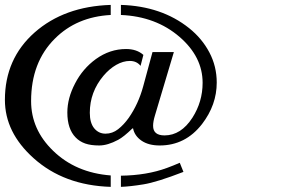

<svg xmlns="http://www.w3.org/2000/svg" viewBox="-209 -728 1157 763"><path d="M271.5 -29.8Q374.5 -31.2 454.1 -60.5Q479.5 -69.8 505.4 -81.1L520 -44.9Q414.1 -3.9 361.3 4.6Q308.6 13.2 271.5 14.6ZM231 14.6Q44.9 8.8 -75.7 -99.6Q-189.5 -201.7 -189.5 -331.1Q-189.5 -494.6 -71.3 -599.1Q46.4 -702.6 231 -708.5V-668.5Q95.2 -661.1 8.8 -574.2Q-85.4 -480.5 -85.4 -326.2Q-85.4 -213.4 2 -128.9Q91.8 -41.5 231 -30.8ZM399.4 -228Q399.4 -189.9 444.8 -189.9Q510.3 -189.9 555.7 -260.3Q596.2 -323.7 596.2 -398.9Q596.2 -502 504.9 -581.1Q410.6 -662.6 271.5 -668.5V-708.5Q433.1 -703.6 542.5 -616.2Q593.8 -575.2 623 -519.8Q652.3 -464.4 652.3 -399.9Q652.3 -311 593.8 -234.9Q527.8 -149.9 425.8 -149.9Q381.3 -149.9 353.5 -168.9Q325.7 -188 319.8 -217.8H317.4Q282.7 -184.1 260.7 -172.4Q218.8 -149.9 185.3 -149.9Q151.9 -149.9 129.6 -157.7Q107.4 -165.5 91.8 -181.6Q58.6 -215.3 58.6 -280.8Q58.6 -337.9 89.4 -396.5Q119.6 -455.1 171.9 -493.2Q227.5 -533.2 292 -533.2Q334.5 -533.2 360.8 -509.8L349.6 -466.3Q334 -485.8 307.1 -485.8Q280.3 -485.8 252.9 -470.2Q225.6 -454.6 202.1 -426.8Q147.9 -362.3 147.9 -279.8Q147.9 -239.3 165.5 -218Q183.1 -196.8 210.4 -196.8Q237.8 -196.8 260.5 -214.6Q283.2 -232.4 302.7 -259.8Q340.8 -314.5 359.9 -384.3L397 -521H481.9L406.7 -269Q399.4 -245.1 399.4 -228Z"/></svg>

Font: Stardos Stencil
Style: Regular
Weight: 400
Version: Version 1.000